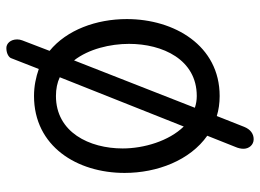

<svg xmlns="http://www.w3.org/2000/svg" viewBox="-127 -593 818 604"><g transform="rotate(90 282.0 -291.0)"><path d="M282 -501C295 -501 307 -499 319 -495L170 -115C134 -161 118 -229 118 -288C118 -393 167 -501 282 -501ZM282 -58C260 -58 240 -62 223 -70L378 -460C424 -413 447 -334 447 -268C447 -163 396 -58 282 -58ZM107 48C105 53 104 59 104 64C104 85 117 98 131 98C150 98 161 89 163 83L197 -4C223 5 251 11 282 11C440 11 524 -124 524 -274C524 -377 484 -480 407 -534L442 -622C446 -631 448 -640 448 -648C448 -665 436 -680 418 -680C401 -680 387 -670 379 -650L345 -564C326 -570 304 -573 282 -573C123 -573 40 -430 40 -281C40 -185 74 -92 140 -38Z"/></g></svg>

Font: Numismatica Pro
Style: Regular
Weight: 400
Designer: Chris Hopkins
Foundry: Edward C. D. Hopkins
Version: Version 2.19D